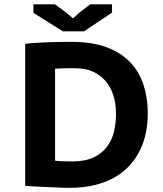

<svg xmlns="http://www.w3.org/2000/svg" viewBox="-20 -867 762 897"><path d="M97.7 0ZM97.7 -662.1Q118.2 -665 146.5 -666.7Q174.8 -668.5 205.1 -669.7Q235.4 -670.9 264.4 -671.1Q293.5 -671.4 314.9 -671.4Q409.7 -671.4 477.1 -646.5Q544.4 -621.6 587.4 -576.9Q630.4 -532.2 650.4 -470.9Q670.4 -409.7 670.4 -336.4Q670.4 -292.5 662.1 -249.8Q653.8 -207 635.5 -168.2Q617.2 -129.4 588.1 -96.7Q559.1 -64 518.3 -40Q477.5 -16.1 423.8 -2.7Q370.1 10.7 302.7 10.7Q291.5 10.7 274.4 10Q257.3 9.3 237.5 8.5Q217.8 7.8 196.5 6.8Q175.3 5.9 156.2 4.9Q137.2 3.9 121.6 2.9Q106 2 97.7 1ZM325.2 -548.3Q314 -548.3 301.3 -548.3Q288.6 -548.3 276.6 -547.9Q264.6 -547.4 254.2 -546.9Q243.7 -546.4 237.3 -545.9V-116.2Q241.7 -115.2 252.9 -114.5Q264.2 -113.8 276.9 -113.5Q289.6 -113.3 301 -113Q312.5 -112.8 316.9 -112.8Q377.4 -112.8 417 -131.6Q456.5 -150.4 480 -181.6Q503.4 -212.9 512.7 -252.7Q522 -292.5 522 -335Q522 -352.5 520 -371.1Q518.1 -389.6 513.4 -408Q508.8 -426.3 501.2 -443.6Q493.7 -460.9 482.4 -476.6Q460.4 -507.8 422.6 -528.1Q384.8 -548.3 325.2 -548.3ZM136.2 -807.1V-846.7H236.8L289.1 -808.1L321.3 -781.2L352.1 -809.1L400.9 -846.7H503.4V-808.1L372.6 -720.7H273.4Z"/></svg>

Font: PT Astra Sans
Style: Bold
Weight: 700
Designer: A.Korolkova, I. Chaeva
Foundry: ParaType Ltd
Version: Version 1.001; ttfautohint (v1.6)